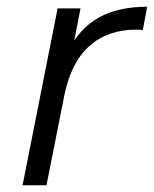

<svg xmlns="http://www.w3.org/2000/svg" viewBox="-20 -550 457 570"><path d="M47 0 151 -525H219L189 -370L181 -397Q216 -466 273.5 -498Q331 -530 417 -530L404 -461Q399 -461 394.5 -461.5Q390 -462 384 -462Q300 -462 245.5 -413.5Q191 -365 171 -267L118 0Z"/></svg>

Font: MOST Montserrat
Style: Italic
Weight: 400
Italic angle: -11.3°
Designer: Julieta Ulanovsky
Foundry: Julieta Ulanovsky
Version: Version 8.000;March 11, 2024;FontCreator 15.0.0.2926 64-bit